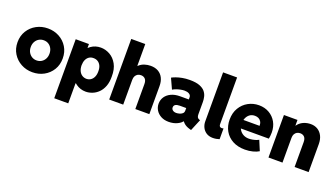

<svg xmlns="http://www.w3.org/2000/svg" viewBox="-76 -1393 3919 2239"><g transform="rotate(20 1884.0 -273.5)"><path d="M299.8 7.8Q223.1 7.8 159.4 -26.9Q95.7 -61.5 57.6 -122.8Q19.5 -184.1 19.5 -263.7Q19.5 -343.8 57.6 -405Q95.7 -466.3 159.4 -500.7Q223.1 -535.2 299.8 -535.2Q377.9 -535.2 441.4 -500.7Q504.9 -466.3 542.5 -405Q580.1 -343.8 580.1 -263.7Q580.1 -184.1 542.5 -122.8Q504.9 -61.5 441.4 -26.9Q377.9 7.8 299.8 7.8ZM299.8 -138.7Q332.5 -138.7 358.9 -154.5Q385.3 -170.4 400.6 -198.5Q416 -226.6 416 -263.7Q416 -299.3 401.4 -327.6Q386.7 -356 360.8 -372.3Q335 -388.7 300.8 -388.7Q267.6 -388.7 241 -372.8Q214.4 -356.9 199 -328.6Q183.6 -300.3 183.6 -263.7Q183.6 -226.6 199.2 -198.5Q214.8 -170.4 241.2 -154.5Q267.6 -138.7 299.8 -138.7Z M645.5 205.1V-527.3H809.6V-479.5H832L807.6 -420.9V-103.5L845.7 -43.9H819.3V205.1ZM961.9 7.8Q895 7.8 841.8 -30.3Q788.6 -68.4 757.3 -131.6Q726.1 -194.8 725.6 -269.5Q726.1 -341.8 755.4 -402.3Q784.7 -462.9 836.4 -499.5Q888.2 -536.1 956.1 -536.1Q1014.2 -536.1 1068.4 -506.1Q1122.6 -476.1 1156.7 -415Q1190.9 -354 1189.5 -261.7Q1190.4 -191.4 1170.7 -140.4Q1150.9 -89.4 1117.4 -56.6Q1084 -23.9 1043.2 -8.1Q1002.4 7.8 961.9 7.8ZM919.9 -135.7Q950.2 -136.2 973.1 -151.9Q996.1 -167.5 1009 -196.5Q1022 -225.6 1021.5 -265.6Q1022 -305.7 1008.5 -334Q995.1 -362.3 971.2 -377.2Q947.3 -392.1 916 -391.6Q886.2 -392.1 863.3 -377.2Q840.3 -362.3 827.1 -334Q814 -305.7 813.5 -265.6Q814 -225.6 827.6 -196.5Q841.3 -167.5 865.2 -151.9Q889.2 -136.2 919.9 -135.7Z M1252.9 0V-752H1426.8V-482.4H1457L1401.4 -423.8Q1409.2 -461.9 1435.8 -486.6Q1462.4 -511.2 1499.3 -523.2Q1536.1 -535.2 1575.2 -535.2Q1630.4 -535.2 1669.7 -512.5Q1709 -489.7 1730 -447.8Q1751 -405.8 1751 -347.7V0H1577.1V-309.6Q1577.1 -352.1 1557.6 -372.8Q1538.1 -393.6 1504.9 -393.6Q1482.9 -393.6 1465.3 -383.8Q1447.8 -374 1437.3 -355Q1426.8 -335.9 1426.8 -307.6V0Z M1991.2 7.8Q1937 7.8 1896.5 -13.9Q1856 -35.6 1833.3 -72Q1810.5 -108.4 1810.5 -152.3Q1810.5 -200.2 1835.9 -237.8Q1861.3 -275.4 1907.7 -296.9Q1954.1 -318.4 2016.6 -318.4H2151.4V-213.9H2052.7Q2015.6 -213.9 1997.6 -202.1Q1979.5 -190.4 1979.5 -166Q1979.5 -152.3 1987.3 -142.1Q1995.1 -131.8 2008.5 -126Q2022 -120.1 2039.1 -120.1Q2055.2 -120.1 2076.9 -125.5Q2098.6 -130.9 2114.7 -144.3Q2130.9 -157.7 2130.9 -181.6V-250L2125 -269.5V-345.7Q2125 -359.4 2118.4 -369.1Q2111.8 -378.9 2100.6 -385.5Q2089.4 -392.1 2075 -395.3Q2060.5 -398.4 2044.9 -398.4Q2022.9 -398.4 1996.8 -393.3Q1970.7 -388.2 1945.6 -379.2Q1920.4 -370.1 1901.4 -358.4L1842.8 -486.3Q1861.8 -497.1 1893.6 -508.5Q1925.3 -520 1967.5 -528.1Q2009.8 -536.1 2060.5 -536.1Q2136.7 -536.1 2182.4 -518.3Q2228 -500.5 2251 -472.2Q2273.9 -443.8 2281.5 -410.9Q2289.1 -377.9 2289.1 -347.7V-194.3Q2289.1 -170.4 2296.4 -157.7Q2303.7 -145 2319.3 -139.6L2331.1 -135.7L2271.5 7.8L2251 2Q2203.1 -11.7 2176.5 -37.4Q2149.9 -63 2144.5 -87.9L2187.5 -57.6H2109.4L2161.1 -68.4Q2146.5 -38.6 2099.6 -15.4Q2052.7 7.8 1991.2 7.8Z M2541 7.8Q2492.2 7.8 2459.2 -13.7Q2426.3 -35.2 2409.4 -69.6Q2392.6 -104 2392.6 -143.6V-752H2566.4V-173.8Q2566.4 -160.6 2570.1 -152.3Q2573.7 -144 2581.1 -139.9Q2588.4 -135.7 2599.6 -135.7Q2607.9 -135.7 2613 -137.2Q2618.2 -138.7 2621.1 -139.6V-5.9Q2604.5 0 2583.5 3.9Q2562.5 7.8 2541 7.8Z M2937.5 7.8Q2849.6 7.8 2785.6 -26.6Q2721.7 -61 2687 -121.8Q2652.3 -182.6 2652.3 -261.7Q2652.3 -345.2 2689.2 -406.7Q2726.1 -468.3 2786.9 -501.7Q2847.7 -535.2 2919.9 -535.2Q2991.2 -535.2 3046.9 -502.9Q3102.5 -470.7 3134.3 -414.6Q3166 -358.4 3166 -286.1Q3166 -263.7 3163.6 -241.5Q3161.1 -219.2 3158.2 -208H2788.1V-311.5H3005.9Q3005.9 -341.8 2994.1 -362.3Q2982.4 -382.8 2962.2 -393.1Q2941.9 -403.3 2916 -403.3Q2878.4 -403.3 2852.5 -384.3Q2826.7 -365.2 2813.2 -334.2Q2799.8 -303.2 2799.8 -267.6Q2799.8 -225.1 2818.1 -193.6Q2836.4 -162.1 2867.7 -145Q2898.9 -127.9 2937.5 -127.9Q2960 -127.9 2984.4 -132.6Q3008.8 -137.2 3028.8 -144.3Q3048.8 -151.4 3057.6 -158.2L3109.4 -34.2Q3081.5 -16.1 3035.9 -4.2Q2990.2 7.8 2937.5 7.8Z M3229.5 0V-527.3H3397.5V-457H3421.9L3376 -397.5Q3384.8 -442.4 3412.1 -473.1Q3439.5 -503.9 3478.5 -519.5Q3517.6 -535.2 3561.5 -535.2Q3610.8 -535.2 3648.2 -512.2Q3685.5 -489.3 3706.5 -447Q3727.5 -404.8 3727.5 -346.7V0H3553.7V-308.6Q3553.7 -351.1 3534.2 -371.8Q3514.6 -392.6 3481.4 -392.6Q3459.5 -392.6 3441.9 -382.8Q3424.3 -373 3413.8 -354Q3403.3 -335 3403.3 -306.6V0Z"/></g></svg>

Font: Reddit Sans Black
Style: Regular
Weight: 900
Version: Version 1.014